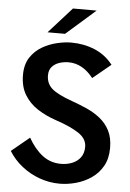

<svg xmlns="http://www.w3.org/2000/svg" viewBox="-64 -1022 733 1082"><g transform="rotate(5 303.0 -481.0)"><path d="M315 14Q256.5 14 201.2 -5.8Q146 -25.5 100.5 -61.5Q55 -97.5 25 -146L127 -230Q162 -168 207.5 -133Q253 -98 313 -98Q346.5 -98 375.5 -109.5Q404.5 -121 422.5 -144.8Q440.5 -168.5 440.5 -205.5Q440.5 -250 395.5 -280.8Q350.5 -311.5 264 -340.5Q205.5 -360 158.5 -390.5Q111.5 -421 83.8 -467Q56 -513 56 -579Q56 -639 82.5 -678.8Q109 -718.5 149.5 -741.5Q190 -764.5 233.5 -774.2Q277 -784 311 -784Q382.5 -784 444.2 -758.5Q506 -733 548 -679L446 -595Q385.5 -672 306 -672Q279.5 -672 254.2 -663.8Q229 -655.5 212.8 -637.2Q196.5 -619 196.5 -589Q196.5 -542.5 228.8 -514Q261 -485.5 344 -456Q387.5 -440.5 429.8 -421.8Q472 -403 506.2 -375.5Q540.5 -348 560.8 -308.2Q581 -268.5 581 -211Q581 -151 556.8 -108.2Q532.5 -65.5 492.8 -38.5Q453 -11.5 406.2 1.2Q359.5 14 315 14ZM173 -830 304 -976H438L272 -830Z"/></g></svg>

Font: Junction
Style: Bold
Weight: 700
Designer: Caroline Hadilaksono
Foundry: Caroline Hadilaksono, Tyler Finck, The League of Moveable Type
Version: Version 2.000; ttfautohint (v1.8.3)